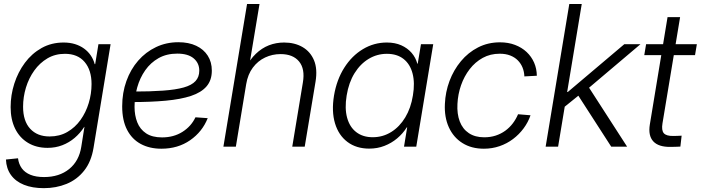

<svg xmlns="http://www.w3.org/2000/svg" viewBox="-20 -748 3573 979"><path d="M203.6 211.4Q145 211.4 102.3 194.3Q59.6 177.2 35.9 144.3Q12.2 111.3 10.3 65.4L71.8 59.1Q75.7 88.9 91.3 110.4Q106.9 131.8 135.3 143.3Q163.6 154.8 204.6 154.8Q282.2 154.8 332.8 113.8Q383.3 72.8 394.5 0L410.6 -101.1L409.2 -100.6Q388.7 -68.8 360.6 -44.9Q332.5 -21 297.9 -7.6Q263.2 5.9 222.7 5.9Q165 5.9 122.6 -19.8Q80.1 -45.4 57.1 -92Q34.2 -138.7 34.2 -202.1Q34.2 -263.2 53 -321.8Q71.8 -380.4 106.9 -427.7Q142.1 -475.1 192.1 -503.2Q242.2 -531.2 304.2 -531.2Q335.9 -531.2 362.1 -523.2Q388.2 -515.1 408.4 -500.5Q428.7 -485.8 442.6 -465.6Q456.5 -445.3 462.9 -420.9H465.3L481.9 -522.5H543.9L457 5.4Q445.3 76.7 408.9 122.3Q372.6 168 319.3 189.7Q266.1 211.4 203.6 211.4ZM232.9 -52.2Q283.7 -52.2 323.2 -75Q362.8 -97.7 390.4 -136.2Q418 -174.8 432.4 -222.4Q446.8 -270 446.8 -319.3Q446.8 -390.6 411.4 -432.1Q376 -473.6 311 -473.6Q261.2 -473.6 221.9 -450.4Q182.6 -427.2 154.8 -388.4Q127 -349.6 112.3 -301.5Q97.7 -253.4 97.7 -203.6Q97.7 -130.9 133.8 -91.6Q169.9 -52.2 232.9 -52.2Z M802.7 10.3Q742.7 10.3 697.8 -13.9Q652.8 -38.1 627.9 -86.2Q603 -134.3 603 -205.6Q603 -274.9 624.5 -334.7Q646 -394.5 684.6 -438.7Q723.1 -482.9 775.4 -507.8Q827.6 -532.7 889.2 -532.7Q942.4 -532.7 980.5 -514.6Q1018.6 -496.6 1039.3 -464.1Q1060.1 -431.6 1060.1 -387.7Q1060.1 -338.9 1033.2 -307.6Q1006.3 -276.4 954.1 -259Q901.9 -241.7 825.4 -234.6Q749 -227.5 649.4 -227.5L657.2 -281.2Q747.1 -281.2 811.5 -285.9Q876 -290.5 916.7 -302Q957.5 -313.5 976.8 -334.5Q996.1 -355.5 996.1 -387.7Q996.1 -426.3 967.5 -450.4Q939 -474.6 883.8 -474.6Q829.6 -474.6 788.8 -451.7Q748 -428.7 720.7 -389.9Q693.4 -351.1 679.7 -302.5Q666 -253.9 666 -203.1Q666 -159.7 679.9 -124.3Q693.8 -88.9 724.9 -68.1Q755.9 -47.4 806.2 -47.4Q865.7 -47.4 910.4 -75.7Q955.1 -104 976.6 -149.9L1039.1 -145.5Q1011.7 -76.2 949.5 -33Q887.2 10.3 802.7 10.3Z M1235.4 -319.3 1182.6 0H1119.1L1239.7 -727.5H1303.2L1248.5 -398.9H1231Q1253.9 -444.3 1284.4 -473.6Q1314.9 -502.9 1351.3 -517.1Q1387.7 -531.2 1428.7 -531.2Q1482.4 -531.2 1522.5 -508.1Q1562.5 -484.9 1581.1 -440.7Q1599.6 -396.5 1588.9 -331.5L1533.7 0H1470.2L1524.4 -327.6Q1536.1 -396.5 1505.1 -434.3Q1474.1 -472.2 1410.6 -472.2Q1368.7 -472.2 1331.8 -454.8Q1294.9 -437.5 1269.3 -403.3Q1243.7 -369.1 1235.4 -319.3Z M1862.8 9.8Q1796.9 9.8 1751.7 -24.2Q1706.5 -58.1 1688.2 -119.1Q1669.9 -180.2 1683.1 -260.7Q1696.8 -341.8 1735.4 -402.6Q1773.9 -463.4 1830.3 -497.3Q1886.7 -531.2 1952.6 -531.2Q1994.1 -531.2 2025.9 -517.1Q2057.6 -502.9 2078.6 -478.8Q2099.6 -454.6 2107.9 -423.3H2109.9L2126.5 -522.5H2189L2102.5 0H2040L2056.2 -98.6H2054.2Q2034.2 -66.9 2005.1 -42.5Q1976.1 -18.1 1940.2 -4.2Q1904.3 9.8 1862.8 9.8ZM1880.4 -48.3Q1932.1 -48.3 1974.9 -75Q2017.6 -101.6 2046.4 -149.4Q2075.2 -197.3 2085.4 -261.2Q2096.2 -325.2 2083.7 -373Q2071.3 -420.9 2037.8 -447.3Q2004.4 -473.6 1952.6 -473.6Q1902.8 -473.6 1860.1 -448Q1817.4 -422.4 1787.8 -374.8Q1758.3 -327.1 1747.6 -261.2Q1736.8 -195.3 1750 -147.5Q1763.2 -99.6 1796.9 -74Q1830.6 -48.3 1880.4 -48.3Z M2447.3 10.3Q2383.8 10.3 2337.9 -18.6Q2292 -47.4 2268.6 -99.1Q2245.1 -150.9 2248.5 -218.3Q2251 -278.8 2272 -335Q2293 -391.1 2330.1 -435.8Q2367.2 -480.5 2417.7 -506.3Q2468.3 -532.2 2529.3 -532.2Q2571.8 -532.2 2606.2 -519Q2640.6 -505.9 2665.3 -482.7Q2689.9 -459.5 2703.4 -428.7Q2716.8 -397.9 2717.3 -361.8L2653.8 -358.4Q2652.8 -382.8 2644.3 -403.8Q2635.7 -424.8 2620.1 -440.4Q2604.5 -456.1 2581.5 -465.1Q2558.6 -474.1 2527.8 -474.1Q2480 -474.1 2441.4 -452.9Q2402.8 -431.6 2374.8 -395.3Q2346.7 -358.9 2330.8 -313.2Q2314.9 -267.6 2312.5 -218.3Q2309.6 -167.5 2324.2 -128.9Q2338.9 -90.3 2370.6 -69.1Q2402.3 -47.9 2449.2 -47.9Q2480.5 -47.9 2507.3 -56.6Q2534.2 -65.4 2556.2 -81.3Q2578.1 -97.2 2594.5 -118.7Q2610.8 -140.1 2621.6 -165.5L2685.1 -160.2Q2672.9 -124.5 2649.9 -93.5Q2627 -62.5 2595.9 -39.1Q2564.9 -15.6 2527.1 -2.7Q2489.3 10.3 2447.3 10.3Z M2853 -198.7 2866.2 -278.8H2875L3163.1 -522.5H3245.6L2963.4 -283.7L2957 -282.7ZM2762.2 0 2882.8 -727.5H2946.3L2825.7 0ZM3096.7 0 2921.9 -271 2974.6 -314.9 3177.7 0Z M3533.2 -522.5 3523.9 -466.8H3265.1L3274.4 -522.5ZM3383.8 -660.6H3447.8L3357.9 -118.7Q3352.1 -83.5 3364.7 -68.8Q3377.4 -54.2 3412.6 -54.7Q3422.4 -54.7 3433.8 -55.2Q3445.3 -55.7 3455.6 -56.2L3449.2 -0.5Q3438 0 3424.8 0.5Q3411.6 1 3399.4 1Q3337.9 2 3311 -27.3Q3284.2 -56.6 3293.5 -113.3Z"/></svg>

Font: Inter 28pt Light
Style: Italic
Weight: 300
Italic angle: -9.3988°
Designer: Rasmus Andersson
Foundry: rsms
Version: Version 4.001;git-66647c0bb